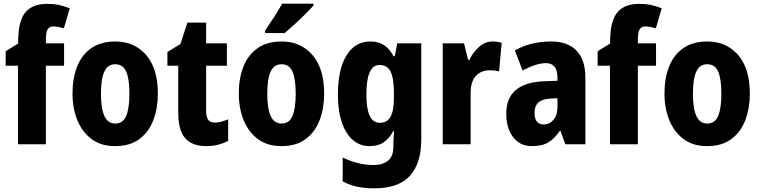

<svg xmlns="http://www.w3.org/2000/svg" viewBox="-20 -786 4143 1046"><path d="M329 -428H230V0H78V-428H11V-507L79 -549V-562Q79 -669 117 -717Q155 -765 238 -765Q272 -765 299 -759.5Q326 -754 360 -741L328 -632Q314 -636 300 -639Q286 -642 271 -642Q249 -642 239.5 -626Q230 -610 230 -572V-550H329Z M840 -276Q840 -197 815.5 -132Q791 -67 739.5 -28.5Q688 10 607 10Q531 10 479.5 -28Q428 -66 401.5 -131Q375 -196 375 -276Q375 -360 400.5 -424Q426 -488 478 -524Q530 -560 609 -560Q712 -560 776 -486.5Q840 -413 840 -276ZM530 -275Q530 -196 548.5 -154.5Q567 -113 608 -113Q650 -113 667.5 -154.5Q685 -196 685 -276Q685 -356 667.5 -396Q650 -436 608 -436Q567 -436 548.5 -396Q530 -356 530 -275Z M1150 -118Q1167 -118 1185.5 -123Q1204 -128 1223 -136V-18Q1197 -5 1168 2.5Q1139 10 1103 10Q1027 10 989 -33Q951 -76 951 -173V-428H892V-503L963 -546L1001 -663H1103V-550H1216V-428H1103V-179Q1103 -118 1150 -118Z M1746 -276Q1746 -197 1721.5 -132Q1697 -67 1645.5 -28.5Q1594 10 1513 10Q1437 10 1385.5 -28Q1334 -66 1307.5 -131Q1281 -196 1281 -276Q1281 -360 1306.5 -424Q1332 -488 1384 -524Q1436 -560 1515 -560Q1618 -560 1682 -486.5Q1746 -413 1746 -276ZM1436 -275Q1436 -196 1454.5 -154.5Q1473 -113 1514 -113Q1556 -113 1573.5 -154.5Q1591 -196 1591 -276Q1591 -356 1573.5 -396Q1556 -436 1514 -436Q1473 -436 1454.5 -396Q1436 -356 1436 -275ZM1688 -756Q1672 -738 1644.5 -710.5Q1617 -683 1586.5 -655Q1556 -627 1531 -606H1424V-619Q1449 -656 1474 -694.5Q1499 -733 1517 -766H1688Z M1997 -560Q2041 -560 2071 -541Q2101 -522 2124 -480H2131L2144 -550H2275V-25Q2275 103 2213.5 171.5Q2152 240 2019 240Q1967 240 1925.5 231Q1884 222 1847 202V72Q1931 113 2014 113Q2065 113 2094 89.5Q2123 66 2123 13V4Q2123 -12 2124 -33Q2125 -54 2127 -71H2122Q2100 -31 2070 -10.5Q2040 10 1993 10Q1914 10 1867.5 -64.5Q1821 -139 1821 -272Q1821 -409 1868 -484.5Q1915 -560 1997 -560ZM2047 -432Q1976 -432 1976 -270Q1976 -117 2049 -117Q2090 -117 2108 -150.5Q2126 -184 2126 -254V-280Q2126 -359 2108 -395.5Q2090 -432 2047 -432Z M2664 -560Q2688 -560 2713 -553L2699 -397Q2689 -400 2676.5 -401.5Q2664 -403 2647 -403Q2601 -403 2572.5 -372.5Q2544 -342 2544 -277V0H2392V-550H2508L2530 -460H2537Q2555 -498 2588 -529Q2621 -560 2664 -560Z M2984 -560Q3072 -560 3120.5 -510.5Q3169 -461 3169 -363V0H3060L3033 -73H3030Q3001 -31 2967.5 -10.5Q2934 10 2879 10Q2832 10 2801 -13.5Q2770 -37 2754 -76.5Q2738 -116 2738 -165Q2738 -252 2790 -295.5Q2842 -339 2940 -343L3017 -346V-363Q3017 -442 2954 -442Q2927 -442 2895 -431.5Q2863 -421 2827 -402L2785 -511Q2826 -535 2876 -547.5Q2926 -560 2984 -560ZM2978 -249Q2933 -246 2912.5 -227Q2892 -208 2892 -172Q2892 -108 2942 -108Q2974 -108 2995.5 -133.5Q3017 -159 3017 -202V-251Z M3554 -428H3455V0H3303V-428H3236V-507L3304 -549V-562Q3304 -669 3342 -717Q3380 -765 3463 -765Q3497 -765 3524 -759.5Q3551 -754 3585 -741L3553 -632Q3539 -636 3525 -639Q3511 -642 3496 -642Q3474 -642 3464.5 -626Q3455 -610 3455 -572V-550H3554Z M4065 -276Q4065 -197 4040.5 -132Q4016 -67 3964.5 -28.5Q3913 10 3832 10Q3756 10 3704.5 -28Q3653 -66 3626.5 -131Q3600 -196 3600 -276Q3600 -360 3625.5 -424Q3651 -488 3703 -524Q3755 -560 3834 -560Q3937 -560 4001 -486.5Q4065 -413 4065 -276ZM3755 -275Q3755 -196 3773.5 -154.5Q3792 -113 3833 -113Q3875 -113 3892.5 -154.5Q3910 -196 3910 -276Q3910 -356 3892.5 -396Q3875 -436 3833 -436Q3792 -436 3773.5 -396Q3755 -356 3755 -275Z"/></svg>

Font: Noto Sans Hebrew Condensed ExtraBold
Style: Regular
Weight: 800
Width: 3
Designer: Monotype Design Team
Foundry: Monotype Imaging Inc.
Version: Version 2.004; ttfautohint (v1.8.4.7-5d5b)